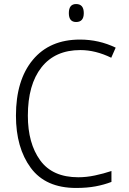

<svg xmlns="http://www.w3.org/2000/svg" viewBox="-20 -921 640 951"><path d="M395 -856Q395 -901 357 -901Q321 -901 321 -856Q321 -812 357 -812Q395 -812 395 -856ZM532 -20V-74Q493 -61 450.5 -52Q408 -43 368 -43Q240 -43 179 -127Q118 -211 118 -348Q118 -502 185.5 -587.5Q253 -673 378 -673Q453 -673 531 -635L553 -685Q470 -725 376 -725Q226 -725 142.5 -624.5Q59 -524 59 -348Q59 -189 132.5 -89.5Q206 10 357 10Q411 10 453.5 2Q496 -6 532 -20Z"/></svg>

Font: Noto Sans Mono UI Light
Style: Regular
Weight: 300
Designer: Monotype Design team
Foundry: Monotype Imaging Inc.
Version: 1.000